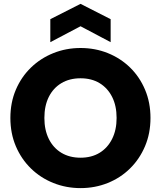

<svg xmlns="http://www.w3.org/2000/svg" viewBox="-20 -959 826 986"><path d="M393.6 7Q319.5 7 254 -19.3Q188.4 -45.5 138.9 -93.8Q89.4 -142.1 61.3 -208.1Q33.3 -274.2 33.3 -353.2Q33.3 -432.3 61.3 -498.1Q89.4 -563.9 138.9 -611.9Q188.4 -659.9 254 -686.2Q319.5 -712.5 393.6 -712.5Q468.6 -712.5 533.9 -686.2Q599.2 -659.9 648.3 -611.9Q697.3 -563.9 725 -498.1Q752.8 -432.3 752.8 -353.2Q752.8 -274.2 724.8 -208.1Q696.8 -142.1 647.7 -93.8Q598.7 -45.5 533.4 -19.3Q468.1 7 393.6 7ZM393.6 -149.1Q449.9 -149.1 491.3 -174.2Q532.6 -199.4 555.7 -245.5Q578.8 -291.6 578.8 -353.2Q578.8 -415.8 555.7 -461.5Q532.6 -507.1 491.3 -532.1Q449.9 -557 393.6 -557Q337.3 -557 295.4 -532.1Q253.6 -507.1 230.7 -461.5Q207.9 -415.8 207.9 -353.2Q207.9 -291.6 230.7 -245.5Q253.6 -199.4 295.4 -174.2Q337.3 -149.1 393.6 -149.1ZM548.2 -860.5V-742.4L393.6 -824.2L238.4 -742.4V-860.5L393.6 -939.2Z"/></svg>

Font: Poppins Variable
Style: Regular
Weight: 100
Designer: Jonny Pinhorn
Foundry: Indian Type Foundry
Version: Version 6.000